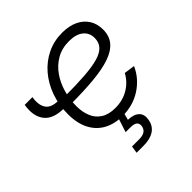

<svg xmlns="http://www.w3.org/2000/svg" viewBox="-197 -687 1038 1038"><g transform="rotate(-45 322.0 -168.0)"><path d="M151.9 -243.2Q70.8 -243.2 36.9 -286.6Q2.9 -330.1 15.6 -406.7H74.7Q65.9 -354 85.7 -324Q105.5 -293.9 161.1 -293.9ZM346.7 10.3Q285.6 10.3 240.2 -14.6Q194.8 -39.6 169.9 -87.6Q145 -135.7 145 -205.6Q145 -276.4 166.7 -337.2Q188.5 -397.9 227.5 -443.4Q266.6 -488.8 319.3 -514.2Q372.1 -539.6 434.1 -539.6Q486.8 -539.6 524.7 -521.7Q562.5 -503.9 583 -471.4Q603.5 -439 603.5 -395Q603.5 -346.2 576.9 -314.5Q550.3 -282.7 498.3 -264.9Q446.3 -247.1 369.4 -240Q292.5 -232.9 191.4 -232.9L199.2 -285.6Q289.1 -285.6 353.5 -290.3Q418 -294.9 459 -306.6Q500 -318.4 519.5 -339.8Q539.1 -361.3 539.1 -395Q539.1 -434.1 510.5 -457.5Q481.9 -481 428.2 -481Q373.5 -481 332.3 -457Q291 -433.1 263.4 -393.3Q235.8 -353.5 221.9 -304.2Q208 -254.9 208 -204.1Q208 -159.7 222.4 -124.3Q236.8 -88.9 268.6 -68.4Q300.3 -47.9 350.1 -47.9Q408.2 -47.9 452.6 -75Q497.1 -102.1 520 -146L582 -137.2Q552.7 -71.3 490.5 -30.5Q428.2 10.3 346.7 10.3ZM260.3 204.1 266.6 162.6H320.8Q348.6 162.6 363.5 152.8Q378.4 143.1 381.8 123Q384.8 103.5 373.3 93.5Q361.8 83.5 333 83.5H296.9L330.1 -18.6H366.2L364.7 0L353 44.9Q397 46.4 417.7 66.4Q438.5 86.4 432.1 122.6Q425.8 163.1 395.3 183.6Q364.7 204.1 314.5 204.1Z"/></g></svg>

Font: Inter 24pt Light
Style: Italic
Weight: 300
Italic angle: -9.3988°
Designer: Rasmus Andersson
Foundry: rsms
Version: Version 4.001;git-66647c0bb